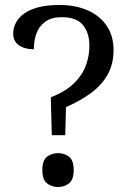

<svg xmlns="http://www.w3.org/2000/svg" viewBox="-20 -744 514 771"><path d="M184 -353Q244 -377 277.5 -410Q311 -443 325 -481.5Q339 -520 339 -560Q339 -612 313 -643.5Q287 -675 228 -675Q187 -675 162 -657Q137 -639 126.5 -610Q116 -581 116 -546Q80 -546 56.5 -562Q33 -578 33 -609Q33 -633 44.5 -654Q56 -675 79 -691Q102 -707 137 -715.5Q172 -724 220 -724Q283 -724 332 -702.5Q381 -681 408.5 -640.5Q436 -600 436 -543Q436 -488 413 -446Q390 -404 347.5 -372Q305 -340 245 -314L242 -201H188ZM213 7Q187 7 168.5 -8Q150 -23 150 -61Q150 -100 168.5 -114.5Q187 -129 213 -129Q239 -129 257.5 -114.5Q276 -100 276 -61Q276 -23 257.5 -8Q239 7 213 7Z"/></svg>

Font: Noto Serif Tibetan
Style: Regular
Weight: 400
Designer: Monotype Design Team
Foundry: Monotype Imaging Inc.
Version: Version 2.103